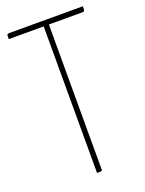

<svg xmlns="http://www.w3.org/2000/svg" viewBox="-134 -766 629 832"><g transform="rotate(-20 180.0 -350.0)"><path d="M166 0V-683Q166 -683 167.5 -688Q169 -693 176 -693H180Q188 -693 189 -688Q190 -683 190 -683V-9Q190 -5 189 -3Q188 -1 183 -0.5Q178 0 166 0ZM5 -676V-690Q5 -700 15 -700H355V-686Q355 -682 353 -679Q351 -676 345 -676Z"/></g></svg>

Font: Yanone Kaffeesatz ExtraLight ExtraLight
Style: Regular
Weight: 250
Version: Version 2.003